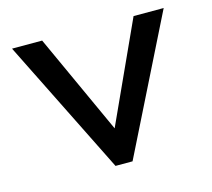

<svg xmlns="http://www.w3.org/2000/svg" viewBox="-80 -607 775 702"><g transform="rotate(-15 307.0 -256.0)"><path d="M275 0 20.5 -512H134.5L307.5 -133.5L480.5 -512H594.5L339.5 0Z"/></g></svg>

Font: Spartan Thin Medium
Style: Regular
Weight: 500
Version: Version 1.004